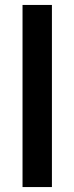

<svg xmlns="http://www.w3.org/2000/svg" viewBox="-20 -753 304 784"><path d="M192 -732.8V10.8H72V-732.8Z"/></svg>

Font: SUIT Variable
Style: Regular
Weight: 400
Designer: Sunn Youn; Korean Glyphs from Source Han Sans (Sandoll Communications; Soo-young Jang, Joo-yeon Kang)
Foundry: Sunn
Version: Version 1.150;FEAKit 1.0